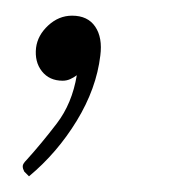

<svg xmlns="http://www.w3.org/2000/svg" viewBox="-20 -100 227 245"><path d="M17 125 11 119Q10 117 9.5 115.5Q9 114 9 112Q9 109 14 104Q33 83 52.5 57.5Q72 32 78 -4Q74 -1 69.5 1Q65 3 60 3Q43 3 33.5 -9Q24 -21 26 -39Q28 -55 41.5 -67.5Q55 -80 72 -80Q92 -80 101.5 -66Q111 -52 108 -29Q103 13 78 54Q53 95 17 125Z"/></svg>

Font: Aleo ExtraLight
Style: Italic
Weight: 250
Italic angle: -7°
Designer: Alessio Laiso
Foundry: Alessio Laiso
Version: Version 2.001;gftools[0.9.29]